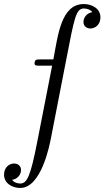

<svg xmlns="http://www.w3.org/2000/svg" viewBox="-45 -725 517 950"><path d="M-25 139C-25 184 18 205 55 205C159 205 200 -5 207 -41L283 -431C323 -638 331 -683 370 -683C378 -683 399 -681 412 -665C382 -660 368 -636 368 -616C368 -594 386 -584 402 -584C427 -584 452 -604 452 -639C452 -682 411 -705 370 -705C257 -705 242 -551 219 -431H153C137 -431 126 -431 126 -411C126 -400 136 -400 151 -400H213L140 -27C106 148 89 183 55 183C45 183 26 180 15 165C45 160 59 136 59 116C59 94 41 84 25 84C0 84 -25 104 -25 139Z"/></svg>

Font: CMU Serif
Style: Italic
Weight: 500
Italic angle: -14.04°
Version: Version 0.7.0